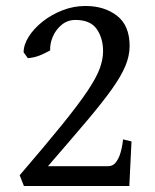

<svg xmlns="http://www.w3.org/2000/svg" viewBox="-20 -623 519 643"><path d="M413.1 0H60.1L45.9 -36.1Q132.3 -136.7 187.3 -204.6Q242.2 -272.5 272.2 -317.1Q302.2 -361.8 313.7 -392.8Q325.2 -423.8 325.2 -451.2Q325.2 -495.1 304 -525.6Q282.7 -556.2 232.9 -556.2Q206.5 -556.2 187 -540.3Q167.5 -524.4 157.2 -501Q147 -477.5 147.9 -454.1Q131.3 -444.8 113.5 -437.5Q95.7 -430.2 73.2 -428.2L59.1 -447.8Q59.1 -473.1 76.2 -500.2Q93.3 -527.3 122.8 -550.8Q152.3 -574.2 189.5 -588.6Q226.6 -603 266.1 -603Q329.6 -603 371.8 -570.3Q414.1 -537.6 414.1 -468.8Q414.1 -436 399.7 -401.6Q385.3 -367.2 353.3 -322.5Q321.3 -277.8 268.8 -215.8Q216.3 -153.8 140.6 -66.4H342.3Q358.4 -66.4 368.4 -79.8Q378.4 -93.3 383.5 -111.1Q388.7 -128.9 390.4 -142.6Q392.1 -156.2 392.1 -156.2L420.4 -149.4Z"/></svg>

Font: Namdhinggo Medium
Style: Regular
Weight: 500
Designer: Victor Gaultney
Foundry: SIL International
Version: Version 3.001